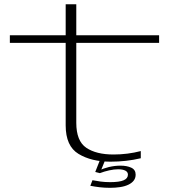

<svg xmlns="http://www.w3.org/2000/svg" viewBox="-20 -749 844 896"><path d="M495.5 5.5Q570 5.5 637 -10.5V-44Q575.5 -28 510 -28Q429 -28 382.5 -59.5Q336 -91 336 -176V-549H722.5V-584.5H336V-729H286.5V-584.5H26V-549H286.5V-164Q286.5 -67 346.5 -30.8Q406.5 5.5 495.5 5.5ZM493.5 127.5Q518 127.5 540 124.2Q562 121 578.5 113.2Q595 105.5 604 93.8Q613 82 613 66Q613 43 592.5 33.5Q572 24 542 24Q515.5 24 488.2 30.5Q461 37 446.5 45.5L446 59Q467 51 489.8 46Q512.5 41 531 41Q552.5 41 564.8 47.2Q577 53.5 577 66Q577 83.5 557.2 92.2Q537.5 101 494 101Q470 101 449.2 98.2Q428.5 95.5 411.5 92L401.5 118Q422 122 445 124.8Q468 127.5 493.5 127.5ZM446 59 471 -2.5H446.5L424.5 53.5Z"/></svg>

Font: Anybody ExtraExpanded ExtraLight
Style: Regular
Weight: 250
Width: 8
Version: Version 1.113;gftools[0.9.25]